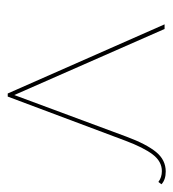

<svg xmlns="http://www.w3.org/2000/svg" viewBox="4 -453 449 497"><g transform="rotate(90 228.5 -204.5)"><path d="M424 -409Q445 -409 457 -398L451 -390Q439 -399 423 -399Q398 -399 380 -375.5Q362 -352 344 -304L230 0H222L43 -406H55L226 -17L334 -308Q353 -359 373.5 -384Q394 -409 424 -409Z"/></g></svg>

Font: EauTestInfant Hairline
Style: Italic
Weight: 250
Italic angle: -12°
Designer: Christian Thalmann (Catharsis Fonts)
Version: Version 0.001;PS 000.001;hotconv 1.0.88;makeotf.lib2.5.64775